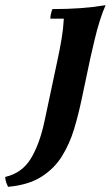

<svg xmlns="http://www.w3.org/2000/svg" viewBox="-129 -495 430 740"><path d="M-98 225Q-102 217 -105 208.5Q-108 200 -109 187Q-44 172 -10 116Q24 60 43 -30L94 -270Q102 -307 108.5 -346Q115 -385 117 -423H65Q65 -431 67.5 -442Q70 -453 73 -460Q131 -460 180 -463.5Q229 -467 278 -475Q267 -451 255.5 -414.5Q244 -378 235 -339Q226 -300 219 -270L186 -114Q174 -56 157 1Q140 58 110.5 106Q81 154 31 186Q-19 218 -98 225Z"/></svg>

Font: Poltawski Nowy
Style: Bold Italic
Weight: 700
Italic angle: -12°
Designer: Adam Pótawski, Mateusz Machalski, Borys Kosmynka, Ania Wieluska
Foundry: Capitalics.wtf
Version: Version 1.001;gftools[0.9.25]